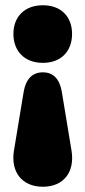

<svg xmlns="http://www.w3.org/2000/svg" viewBox="-20 -520 325 730"><path d="M143 190C223 190 265 133 252 53L215 -171C207 -218 184 -245 143 -245C102 -245 78 -218 70 -171L33 53C20 133 63 190 143 190ZM143 -281C213 -281 254 -326 254 -391C254 -456 213 -500 143 -500C73 -500 31 -456 31 -391C31 -326 73 -281 143 -281Z"/></svg>

Font: SN Pro Black
Style: Regular
Weight: 900
Designer: Tobias Whetton
Foundry: Supernotes
Version: Version 1.001;Glyphs 3.2 (3249)